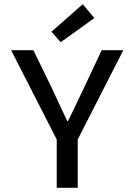

<svg xmlns="http://www.w3.org/2000/svg" viewBox="-20 -894 640 914"><path d="M250 0V-230L33 -655H139L229 -470Q247 -432 264 -394.5Q281 -357 300 -318H304Q323 -357 341 -394.5Q359 -432 377 -470L464 -655H567L350 -230V0ZM269 -693 225 -743 374 -874 429 -808Z"/></svg>

Font: SauceCodePro Nerd Font Mono
Style: Regular
Weight: 500
Monospace: yes
Designer: Paul D. Hunt, Teo Tuominen
Foundry: Adobe Systems Incorporated
Version: Version 2.030;PS 1.000;hotconv 16.6.51;makeotf.lib2.5.65220;